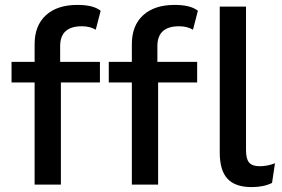

<svg xmlns="http://www.w3.org/2000/svg" viewBox="-20 -752 1147 782"><path d="M313 -645Q225 -645 225 -564V-500H387V-416H228V0H121V-416H27V-500H121V-572Q121 -648 167 -690Q213 -732 295 -732Q361 -732 390 -708L370 -631Q347 -645 313 -645ZM709 -645Q621 -645 621 -564V-500H783V-416H624V0H517V-416H423V-500H517V-572Q517 -648 563 -690Q609 -732 691 -732Q757 -732 786 -708L766 -631Q743 -645 709 -645ZM1038 -75Q1069 -75 1100 -87L1088 -7Q1054 10 1005 10Q938 10 906.5 -24Q875 -58 875 -131V-725H982V-140Q982 -104 995 -89.5Q1008 -75 1038 -75Z"/></svg>

Font: Elaine Sans Medium
Style: Regular
Weight: 500
Designer: Wei Huang
Foundry: Wei Huang
Version: Version 2.001;PS 002.001;hotconv 1.0.88;makeotf.lib2.5.64775